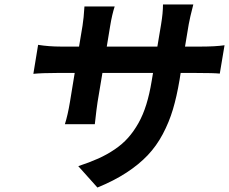

<svg xmlns="http://www.w3.org/2000/svg" viewBox="-20 -781 1027 861"><path d="M150.9 -579.9Q198.9 -572.1 253.6 -572.1H334.5L350.1 -665.8Q355.5 -698.9 358.7 -752.1H494.3Q482.6 -716.6 474.1 -665.1L458.8 -572.1H685.7L702.4 -671.9Q710.9 -722.7 710.9 -761H846.9Q831 -699.6 826.3 -671.9L809.7 -572.1H880.7Q945.7 -572.1 986.9 -578.1L965.6 -451Q938.2 -453.8 861.2 -453.8H790.1L785.2 -422.9Q772.7 -348.4 755.5 -290.7Q738.3 -233 710 -179.7Q681.8 -126.4 642.2 -84.7Q602.6 -43 546.7 -6.6Q490.8 29.8 416.9 60L331 -35.9Q381.7 -52.6 420.8 -70.1Q459.9 -87.7 494.5 -111.2Q529.1 -134.6 554.5 -163.2Q579.9 -191.8 600.9 -229Q621.8 -266.3 636.2 -312.9Q650.6 -359.4 660.2 -418L666.2 -453.8H439.3L417.6 -323.9Q413.7 -300.8 405.2 -224.1H271Q284.1 -265.6 293.7 -323.9L315 -453.8H234Q168.7 -453.8 129.6 -449.9Z"/></svg>

Font: Karasuma Gothic
Style: Bold Italic
Weight: 700
Italic angle: 9.39998°
Designer: Rasmus Andersson / Ryoko Nishizuka
Foundry: Genbu
Version: Version 1.00